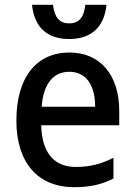

<svg xmlns="http://www.w3.org/2000/svg" viewBox="-20 -767 560 797"><path d="M267 -605C359 -605 413 -655 422 -747H334C329 -695 308 -670 267 -670C227 -670 206 -695 200 -747H113C122 -655 175 -605 267 -605ZM268 -549C132 -549 48 -447 48 -266C48 -92 137 10 288 10C354 10 402 -1 451 -26V-112C399 -86 354 -74 295 -74C204 -74 154 -133 151 -247H475V-307C475 -452 399 -549 268 -549ZM268 -469C341 -469 375 -408 375 -324H153C160 -419 201 -469 268 -469Z"/></svg>

Font: Noto Sans SemiCondensed Medium
Style: Regular
Weight: 500
Width: 4
Designer: Monotype Design Team
Foundry: Monotype Imaging Inc.
Version: Version 2.013